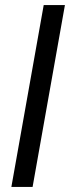

<svg xmlns="http://www.w3.org/2000/svg" viewBox="-20 -740 277 760"><path d="M25 0 153 -720H237L109 0Z"/></svg>

Font: DM Sans 20pt
Style: Italic
Weight: 400
Italic angle: -10°
Version: Version 4.004;gftools[0.9.30]